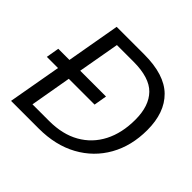

<svg xmlns="http://www.w3.org/2000/svg" viewBox="-171 -879 1058 1058"><g transform="rotate(45 358.0 -350.0)"><path d="M46 0 101 -311H14L27 -387H114L169 -700H384Q542 -700 616.5 -626.5Q691 -553 691 -417Q691 -294 638 -200Q585 -106 488.5 -53Q392 0 261 0ZM143 -70H272Q377 -70 451 -112Q525 -154 564.5 -230.5Q604 -307 604 -411Q604 -518 549.5 -574Q495 -630 370 -630H241L198 -387H399L386 -311H185Z"/></g></svg>

Font: DeepMind Sans
Style: Italic
Weight: 400
Italic angle: -10°
Designer: Jonny Pinhorn / Modifications: Colophon Foundry
Foundry: Colophon Foundry
Version: Version 1.002; ttfautohint (v1.8.2)